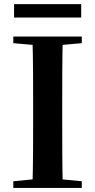

<svg xmlns="http://www.w3.org/2000/svg" viewBox="-20 -919 466 939"><path d="M48.8 -833.1H377.1V-898.8H48.8ZM45.1 0H380.1V-32.6L226 -47.3H198.2L45.1 -32.6ZM138.6 0H287C284.3 -115.1 284.3 -231.2 284.3 -346.9V-393.6C284.3 -510.8 284.3 -627.1 287 -740.5H138.6C142.1 -625.4 142.1 -510 142.1 -393.6V-346.1C142.1 -229 142.1 -112.9 138.6 0ZM45.1 -707.9 198.2 -694.2H226L380.1 -707.9V-740.5H45.1Z"/></svg>

Font: Source Han Serif CN VF
Style: Regular
Weight: 250
Designer: Ryoko NISHIZUKA 西塚涼子 (kana & ideographs); Frank Grießhammer (Latin, Greek & Cyrillic); Wenlong ZHANG 张文龙 (bopomofo); San
Foundry: Adobe
Version: Version 2.002;hotconv 1.1.0;makeotfexe 2.6.0